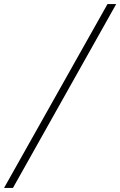

<svg xmlns="http://www.w3.org/2000/svg" viewBox="-171 -880 595 950"><path d="M404 -860 -107 50H-151L361 -860Z"/></svg>

Font: TypoPRO Sinkin Sans
Style: 200 X Light Italic
Weight: 200
Italic angle: -112°
Designer: Keith Bates
Foundry: K-Type
Version: Sinkin Sans (version 1.0)  by Keith Bates   •   © 2014   www